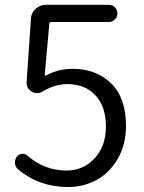

<svg xmlns="http://www.w3.org/2000/svg" viewBox="-20 -752 589 785"><path d="M258.8 12.7Q139.6 12.7 52.7 -60.5Q41 -71.3 41 -87.9Q41 -100.6 48.8 -111.3Q56.6 -122.1 70.3 -123Q84 -124 93.8 -114.3Q163.1 -54.7 252 -54.7Q320.3 -54.7 366.7 -104.5Q413.1 -154.3 413.1 -234.9Q413.1 -315.4 370.6 -361.8Q328.1 -408.2 255.9 -408.2Q204.1 -408.2 154.3 -377.9Q142.6 -371.1 131.3 -371.1Q120.1 -371.1 109.4 -377.9Q86.9 -391.6 88.9 -418L106.4 -674.8Q107.4 -699.2 125.5 -715.8Q143.6 -732.4 168 -732.4H424.8Q439.5 -732.4 449.7 -722.2Q460 -711.9 460 -697.3Q460 -682.6 449.7 -672.4Q439.5 -662.1 424.8 -662.1H189.5Q181.6 -662.1 181.6 -654.3L163.1 -447.3Q162.1 -445.3 164.1 -443.8Q166 -442.4 168 -443.4Q219.7 -470.7 276.4 -470.7Q373 -470.7 434.1 -411.6Q495.1 -352.5 495.1 -237.3Q495.1 -160.2 460.9 -102.1Q426.8 -43.9 373.5 -15.6Q320.3 12.7 258.8 12.7Z"/></svg>

Font: Gen Jyuu Gothic P Normal
Style: Regular
Weight: 300
Designer: [Source Han Sans]
Ryoko NISHIZUKA  (kana & ideographs); Paul D. Hunt (Latin, Greek & Cyrillic); Wenlong ZHANG  (bopomofo
Version: Version 1.002.20150607